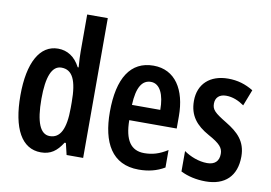

<svg xmlns="http://www.w3.org/2000/svg" viewBox="-80 -889 1449 1028"><g transform="rotate(10 644.5 -375.0)"><path d="M198 10C251 10 284 -14 315 -63H322L337 0H427V-760H315V-559C315 -538 316 -511 319 -473H314C286 -527 244 -553 194 -553C95 -553 38 -450 38 -272C38 -92 94 10 198 10ZM230 -84C178 -84 152 -147 152 -273C152 -392 177 -456 229 -456C289 -456 315 -402 315 -283V-252C315 -137 287 -84 230 -84Z M713 -552C589 -552 525 -452 525 -268C525 -102 584 10 730 10C782 10 828 -1 870 -26V-121C826 -93 788 -82 744 -82C671 -82 636 -134 635 -242H893V-309C893 -453 831 -552 713 -552ZM714 -464C764 -464 789 -407 789 -325H635C639 -422 667 -464 714 -464Z M1260 -154C1260 -237 1214 -280 1148 -320C1082 -360 1066 -375 1066 -408C1066 -441 1087 -461 1124 -461C1159 -461 1192 -447 1222 -426L1256 -514C1213 -540 1170 -553 1119 -553C1020 -553 958 -496 958 -404C958 -323 999 -276 1067 -238C1133 -202 1149 -181 1149 -149C1149 -109 1126 -88 1085 -88C1039 -88 992 -107 958 -131V-20C996 -1 1042 10 1094 10C1198 10 1260 -47 1260 -154Z"/></g></svg>

Font: Noto Sans Devanagari ExtraCondensed SemiBold
Style: Regular
Weight: 600
Width: 2
Designer: Jelle Bosma - Monotype Design Team
Foundry: Monotype Imaging Inc.
Version: Version 2.004